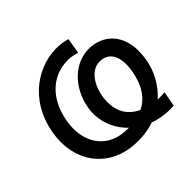

<svg xmlns="http://www.w3.org/2000/svg" viewBox="-169 -910 1120 1120"><g transform="rotate(-45 391.0 -350.0)"><path d="M338 8C404 14 462 6 512 -11C542 0 575 7 609 10C631 12 651 12 672 10L689 -83C671 -81 650 -80 631 -81C695 -138 734 -215 747 -290C779 -476 684 -564 575 -574C443 -585 336 -477 311 -337C294 -240 328 -148 396 -83L355 -85C217 -98 141 -213 168 -368C200 -550 321 -622 440 -614C458 -612 477 -608 496 -602L512 -698C492 -704 467 -709 446 -710C291 -721 103 -615 62 -378C26 -174 141 -10 338 8ZM417 -326C432 -410 484 -484 558 -477C633 -471 659 -400 642 -303C625 -204 582 -141 517 -109C435 -147 399 -222 417 -326Z"/></g></svg>

Font: Fixel Display 20240404 Medium
Style: Italic
Weight: 500
Italic angle: -10°
Designer: AlfaBravo + MacPaw
Foundry: Kyrylo Tkachov, Marchela Mozhyna, Serhii Makarenko, Maria Weinstein, Zakhar Kryvoshyya
Version: Version 1.211;Glyphs 3.2 (3225)